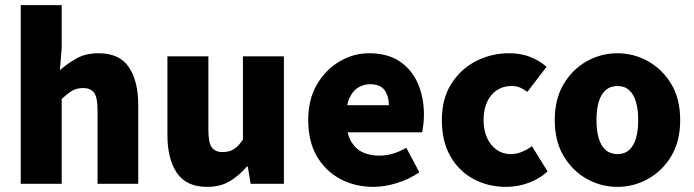

<svg xmlns="http://www.w3.org/2000/svg" viewBox="-20 -718 2711 750"><path d="M61 0V-698H221V-532L214 -444Q241 -468 277.5 -489Q314 -510 365 -510Q447 -510 483.5 -455.5Q520 -401 520 -308V0H361V-288Q361 -338 347.5 -356Q334 -374 305 -374Q279 -374 261 -363Q243 -352 221 -331V0Z M789 12Q708 12 671 -42.5Q634 -97 634 -190V-498H794V-210Q794 -160 807.5 -142Q821 -124 849 -124Q875 -124 893 -135Q911 -146 929 -173V-498H1089V0H959L948 -67H944Q913 -31 876.5 -9.5Q840 12 789 12Z M1439 12Q1367 12 1309 -19Q1251 -50 1217.5 -108Q1184 -166 1184 -249Q1184 -330 1218 -388Q1252 -446 1306.5 -478Q1361 -510 1421 -510Q1494 -510 1541.5 -478Q1589 -446 1612.5 -391.5Q1636 -337 1636 -270Q1636 -249 1633.5 -230Q1631 -211 1629 -201H1309L1307 -307H1499Q1499 -342 1482.5 -365.5Q1466 -389 1425 -389Q1402 -389 1380 -376.5Q1358 -364 1344.5 -333.5Q1331 -303 1332 -249Q1334 -193 1353 -163Q1372 -133 1400.5 -121.5Q1429 -110 1460 -110Q1488 -110 1514 -117.5Q1540 -125 1567 -141L1618 -45Q1579 -18 1530.5 -3Q1482 12 1439 12Z M1958 12Q1886 12 1829 -19Q1772 -50 1739 -108Q1706 -166 1706 -249Q1706 -332 1742.5 -390Q1779 -448 1839 -479Q1899 -510 1969 -510Q2015 -510 2051.5 -495.5Q2088 -481 2115 -457L2040 -359Q2027 -369 2012.5 -375.5Q1998 -382 1978 -382Q1945 -382 1920.5 -365.5Q1896 -349 1882.5 -319.5Q1869 -290 1869 -249Q1869 -208 1883 -178.5Q1897 -149 1920.5 -132.5Q1944 -116 1975 -116Q1997 -116 2018 -124.5Q2039 -133 2058 -147L2119 -48Q2088 -20 2045.5 -4Q2003 12 1958 12Z M2392 12Q2328 12 2272.5 -19Q2217 -50 2182 -108Q2147 -166 2147 -249Q2147 -332 2182 -390Q2217 -448 2272.5 -479Q2328 -510 2392 -510Q2455 -510 2511 -479Q2567 -448 2602 -390Q2637 -332 2637 -249Q2637 -166 2602 -108Q2567 -50 2511 -19Q2455 12 2392 12ZM2392 -116Q2420 -116 2438 -132.5Q2456 -149 2464.5 -178.5Q2473 -208 2473 -249Q2473 -289 2464.5 -319Q2456 -349 2438 -365.5Q2420 -382 2392 -382Q2364 -382 2345.5 -365.5Q2327 -349 2318.5 -319Q2310 -289 2310 -249Q2310 -208 2318.5 -178.5Q2327 -149 2345.5 -132.5Q2364 -116 2392 -116Z"/></svg>

Font: Source Sans 3 ExtraLight ExtraBold
Style: Regular
Weight: 800
Version: Version 3.052;hotconv 1.1.0;makeotfexe 2.6.0